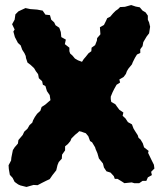

<svg xmlns="http://www.w3.org/2000/svg" viewBox="-20 -718 641 761"><path d="M85 23 61 17 52 13 38 3 30 -13 19 -25 15 -48 14 -63 24 -82 25 -93 31 -123 38 -134 51 -149 53 -163 70 -183 76 -196 89 -208 97 -222 108 -232 111 -241 118 -254 127 -267 140 -279 145 -294 159 -303 174 -316 180 -321 177 -341 166 -357 160 -377 150 -382 147 -396 134 -408 131 -424 122 -436 115 -448 101 -461 89 -470 83 -488 82 -496 77 -507 68 -521 62 -538 51 -548 39 -571 33 -593 38 -601 28 -622 38 -640 41 -661 53 -673 68 -680 81 -686 100 -682 127 -680 143 -677 149 -676 160 -660 178 -658 183 -640 195 -629 200 -618 215 -608 221 -591 223 -571 241 -561 237 -543 255 -529V-515L258 -506L267 -498L277 -486L289 -479L305 -473L312 -484L319 -492L331 -507L342 -515L343 -529L357 -539L364 -557L365 -567L378 -582L376 -610L392 -619L400 -635L405 -646L417 -652L428 -665L438 -675L448 -682L456 -690L475 -691L500 -698L518 -692L534 -689L545 -676L557 -669L566 -656V-640L571 -629L575 -612L571 -586L561 -573L548 -551L545 -535L536 -523V-508L523 -502L515 -489L506 -471L503 -463L489 -446L483 -436L479 -425L470 -413L453 -403L456 -391L442 -382L433 -366L426 -352L419 -335V-325L421 -314L437 -305L444 -295L453 -283L469 -272L466 -259L477 -249L487 -234L503 -225L509 -209L515 -199L526 -182L529 -172L537 -165L546 -150L551 -134L569 -120L567 -112L581 -83L590 -65L592 -50L579 -37L582 -24L566 -15L560 -1H545L532 8H512L502 5L473 8L464 2L446 -9H435L431 -20L418 -34L402 -39L392 -54L388 -70L372 -90L366 -111L359 -127L357 -134L345 -154L337 -159L330 -178L320 -190L311 -193L303 -196L294 -198L288 -192L278 -184L263 -169L259 -159L249 -147L238 -138V-122L226 -105L225 -89L213 -76L208 -64L203 -43L188 -24L177 -8L164 -2L146 7L129 16L113 15Z"/></svg>

Font: Winky Rough ExtraBold
Style: Regular
Weight: 800
Designer: Simon Atzbach
Foundry: typofactur
Version: Version 1.206; ttfautohint (v1.8.4.7-5d5b)